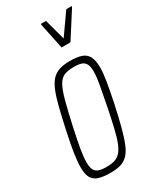

<svg xmlns="http://www.w3.org/2000/svg" viewBox="-188 -790 717 861"><g transform="rotate(-30 170.0 -359.5)"><path d="M118 8Q81 8 57.5 0.5Q34 -7 23.5 -26Q13 -45 13 -80Q13 -109 19.5 -152Q26 -195 39 -254Q53 -319 64.5 -365Q76 -411 88.5 -441Q101 -471 117 -487.5Q133 -504 155.5 -511Q178 -518 209 -518Q247 -518 269.5 -510Q292 -502 302.5 -481.5Q313 -461 313 -424Q313 -396 306 -354Q299 -312 287 -254Q273 -189 261 -143.5Q249 -98 237 -68.5Q225 -39 209 -22Q193 -5 171 1.5Q149 8 118 8ZM114 -24Q139 -24 156.5 -29Q174 -34 187 -48Q200 -62 210.5 -88Q221 -114 230.5 -154.5Q240 -195 252 -254Q264 -315 271.5 -356Q279 -397 279 -423Q279 -449 272 -462.5Q265 -476 250.5 -481Q236 -486 213 -486Q182 -486 162.5 -478.5Q143 -471 129.5 -447.5Q116 -424 103.5 -378Q91 -332 74 -254Q61 -195 54 -154Q47 -113 47 -86Q47 -61 54 -47.5Q61 -34 76 -29Q91 -24 114 -24ZM208 -589 180 -722 181 -727H207L236 -619L312 -727H340L339 -722L254 -589Z"/></g></svg>

Font: Saira UltraCondensed Thin
Style: Italic
Weight: 250
Width: 1
Italic angle: -12°
Designer: Hector Gatti with collaboration of the Omnibus-Type team
Foundry: Omnibus-Type
Version: Version 1.101